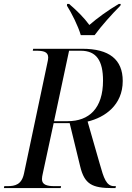

<svg xmlns="http://www.w3.org/2000/svg" viewBox="-41 -964 675 984"><path d="M373 -784H444C480 -833 532 -891 576 -935L578 -944H568C512 -911 457 -871 417 -836C390 -873 354 -909 313 -944H303L302 -935C326 -897 359 -832 373 -784ZM-21 0H270L272 -10H238C200 -10 174 -17 174 -46C174 -53 176 -66 179 -78L234 -333H316L370 -111C392 -20 431 0 536 0H551L553 -10H544C504 -10 491 -50 470 -125L408 -341C496 -362 588 -425 588 -549C588 -659 519 -714 381 -714H129L127 -704H144C181 -704 206 -699 206 -669C206 -663 204 -650 201 -638L82 -75C70 -18 37 -10 -3 -10H-19ZM306 -343H236L313 -704H373C453 -704 487 -653 487 -551C487 -408 415 -343 306 -343Z"/></svg>

Font: Noto Serif Display SemiCondensed
Style: Italic
Weight: 400
Width: 4
Italic angle: -12°
Designer: Monotype Design Team
Foundry: Monotype Imaging Inc.
Version: Version 2.009